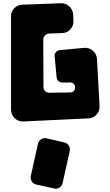

<svg xmlns="http://www.w3.org/2000/svg" viewBox="-20 -747 681 1184"><path d="M124 2Q109 3 95 -2.5Q81 -8 70.5 -18Q60 -28 54 -41.5Q48 -55 48 -70V-647Q48 -676 68 -696.5Q88 -717 117 -718L356 -727Q386 -728 407.5 -707.5Q429 -687 431 -658L433 -618Q434 -588 414 -566Q394 -544 364 -543L282 -540Q268 -539 257.5 -528.5Q247 -518 247 -504L248 -211Q248 -195 259 -184.5Q270 -174 286 -175Q320 -175 346 -176Q369 -176 387.5 -176.5Q406 -177 407 -177Q420 -175 430.5 -182.5Q441 -190 443 -202Q445 -215 438 -225.5Q431 -236 418 -238Q417 -239 415 -239Q414 -239 407 -238.5Q400 -238 391 -238H368Q353 -237 341.5 -246.5Q330 -256 329 -271L317 -399Q315 -414 325 -425.5Q335 -437 350 -438L500 -452Q530 -454 553 -434Q576 -414 578 -384L594 -92Q595 -63 575.5 -40.5Q556 -18 526 -17ZM366 382Q362 400 346.5 410Q331 420 313 415L204 391Q186 387 176 371.5Q166 356 170 338L214 140Q218 122 233.5 112Q249 102 267 106L376 131Q394 135 404 150.5Q414 166 410 184Z"/></svg>

Font: d puntillas B to tiptoe
Style: Regular
Weight: 400
Designer: deFharo
Foundry: deFharo.com
Version: Version 1.001 2012